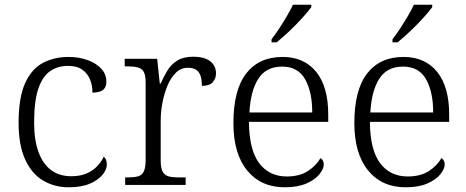

<svg xmlns="http://www.w3.org/2000/svg" viewBox="-20 -786 1981 816"><path d="M272 10Q212 10 163.5 -18.5Q115 -47 87 -108Q59 -169 59 -264Q59 -371 86.5 -432Q114 -493 162 -518.5Q210 -544 271 -544Q315 -544 351.5 -531Q388 -518 410 -494.5Q432 -471 432 -439Q432 -423 425.5 -412.5Q419 -402 406 -397.5Q393 -393 373 -392Q373 -423 362.5 -448.5Q352 -474 329.5 -490Q307 -506 269 -506Q226 -506 193.5 -484Q161 -462 143 -409.5Q125 -357 125 -265Q125 -190 144 -139Q163 -88 198 -62.5Q233 -37 283 -37Q319 -37 346 -48Q373 -59 391.5 -78Q410 -97 421 -120Q428 -114 431 -106Q434 -98 434 -86Q434 -66 416 -43.5Q398 -21 362 -5.5Q326 10 272 10Z M512 0V-32H524Q550 -32 566.5 -36.5Q583 -41 591 -57Q599 -73 599 -107V-433Q599 -466 591 -480.5Q583 -495 565.5 -499.5Q548 -504 519 -504H510V-536H648L659 -431H663Q676 -461 692 -487Q708 -513 734 -529Q760 -545 801 -545Q848 -545 873 -526Q898 -507 898 -474Q898 -452 884 -436.5Q870 -421 838 -421Q838 -449 831.5 -466Q825 -483 812 -490.5Q799 -498 778 -498Q749 -498 727.5 -477Q706 -456 692 -422.5Q678 -389 670.5 -350Q663 -311 663 -274V-104Q663 -71 671.5 -56Q680 -41 696.5 -36.5Q713 -32 738 -32H769V0Z M1190 10Q1089 10 1030.5 -61.5Q972 -133 972 -263Q972 -404 1026.5 -474Q1081 -544 1181 -544Q1272 -544 1323.5 -481Q1375 -418 1375 -299V-268H1038Q1039 -149 1081.5 -92.5Q1124 -36 1199 -36Q1253 -36 1288.5 -59Q1324 -82 1342 -114Q1348 -111 1352 -104Q1356 -97 1356 -87Q1356 -69 1338 -46Q1320 -23 1283 -6.5Q1246 10 1190 10ZM1307 -308Q1307 -396 1276.5 -449.5Q1246 -503 1179 -503Q1111 -503 1078 -451.5Q1045 -400 1040 -308ZM1134 -619Q1149 -638 1166 -664Q1183 -690 1199 -717Q1215 -744 1225 -766H1303V-756Q1294 -743 1276.5 -723Q1259 -703 1237.5 -681Q1216 -659 1194.5 -639.5Q1173 -620 1156 -606H1134Z M1704 10Q1603 10 1544.5 -61.5Q1486 -133 1486 -263Q1486 -404 1540.5 -474Q1595 -544 1695 -544Q1786 -544 1837.5 -481Q1889 -418 1889 -299V-268H1552Q1553 -149 1595.5 -92.5Q1638 -36 1713 -36Q1767 -36 1802.5 -59Q1838 -82 1856 -114Q1862 -111 1866 -104Q1870 -97 1870 -87Q1870 -69 1852 -46Q1834 -23 1797 -6.5Q1760 10 1704 10ZM1821 -308Q1821 -396 1790.5 -449.5Q1760 -503 1693 -503Q1625 -503 1592 -451.5Q1559 -400 1554 -308ZM1648 -619Q1663 -638 1680 -664Q1697 -690 1713 -717Q1729 -744 1739 -766H1817V-756Q1808 -743 1790.5 -723Q1773 -703 1751.5 -681Q1730 -659 1708.5 -639.5Q1687 -620 1670 -606H1648Z"/></svg>

Font: Noto Serif Hebrew Light
Style: Regular
Weight: 300
Version: Version 2.003